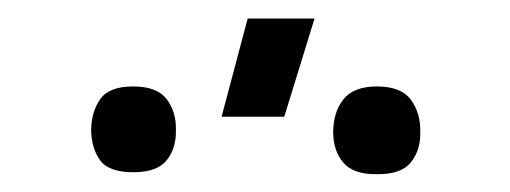

<svg xmlns="http://www.w3.org/2000/svg" viewBox="-20 -810 555 209"><path d="M221.2 -682.9 249.6 -789.8H322.4L289.4 -682.9ZM342.7 -666.2Q342.7 -687.5 353.7 -701.7Q364.7 -715.9 390.3 -715.9Q416.5 -715.9 427.2 -701.5Q437.9 -687.1 437.5 -666.2Q437.9 -646.3 427.2 -633.2Q416.5 -620 390.3 -620.4Q364.7 -620 353.7 -633Q342.7 -646 342.7 -666.2ZM79.2 -668.7Q79.5 -688.2 89.1 -702.1Q98.7 -715.9 125 -715.9Q150.9 -715.9 161.4 -702.1Q171.9 -688.2 171.5 -668.7Q171.9 -648.4 161.4 -635.5Q150.9 -622.5 125 -622.5Q98.4 -622.5 89 -635.5Q79.5 -648.4 79.2 -668.7Z"/></svg>

Font: Inter UI Extra Light
Style: Regular
Weight: 200
Designer: Rasmus Andersson
Foundry: rsms
Version: 3.2;8d6f07862